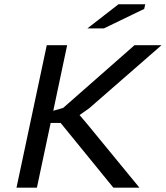

<svg xmlns="http://www.w3.org/2000/svg" viewBox="-20 -872 770 892"><path d="M56.6 0ZM261.7 -300.8H215.3L151.4 0H56.6L197.3 -662.1H292L227.5 -357.4L273.4 -370.6L605 -662.1H730.5L394.5 -369.1L349.6 -337.4L381.8 -299.8L627.9 0H506.8ZM530.3 -852.1H654.8L649.9 -830.6L462.9 -740.2H386.2Z"/></svg>

Font: PT Astra Sans
Style: Italic
Weight: 400
Italic angle: -16°
Designer: A.Korolkova, I. Chaeva
Foundry: ParaType Ltd
Version: Version 1.001; ttfautohint (v1.6)